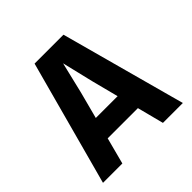

<svg xmlns="http://www.w3.org/2000/svg" viewBox="-180 -854 1010 1010"><g transform="rotate(-45 325.0 -349.0)"><path d="M132 -148V-268H535V-148ZM217 -698H432L622 0H474L366 -418L324 -593L282 -418L172 0H28Z"/></g></svg>

Font: Azeret Mono Thin SemiBold
Style: Regular
Weight: 600
Version: Version 1.002